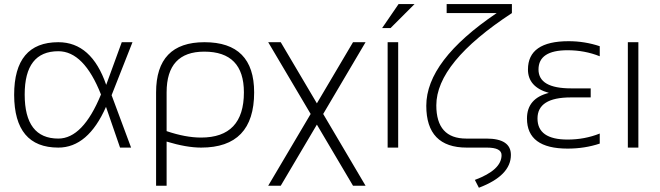

<svg xmlns="http://www.w3.org/2000/svg" viewBox="-20 -718 3213 934"><path d="M48.8 -256.3Q48.8 -512.7 263.7 -512.7Q425.3 -512.7 496.6 -305.2L572.3 -512.7H624.5L522.9 -254.9L617.7 0H564L495.6 -198.2Q408.2 0 263.7 0Q49.8 0 48.8 -256.3ZM263.7 -43.9Q383.3 -43.9 471.2 -258.3Q388.2 -468.8 263.7 -468.8Q100.1 -468.8 100.1 -258.3Q100.1 -43.9 263.7 -43.9Z M790.5 -80.1Q882.8 -48.8 958 -48.8Q1166.5 -48.8 1166.5 -268.6Q1166.5 -466.8 973.6 -466.8Q790.5 -466.8 790.5 -268.6ZM974.6 -512.7Q1216.3 -512.7 1216.3 -268.6Q1216.3 0 958.5 0Q887.2 0 790.5 -29.3V185.5H739.3V-268.6Q739.3 -512.7 974.6 -512.7Z M1491.2 -163.6 1284.7 -512.7H1345.7L1521.5 -215.3L1697.3 -512.7H1758.3L1552.2 -163.6L1758.3 185.5H1697.3L1521.5 -111.8L1345.7 185.5H1284.7Z M1917 -512.7V0H1865.7V-512.7ZM1918.9 -698.2H1996.6L1879.9 -581.5H1838.9Z M2152.8 -698.2H2470.2V-654.3Q2102.5 -413.6 2102.5 -205.6Q2102.5 -43.9 2248 -43.9H2346.2Q2465.3 -43.9 2465.3 35.6Q2465.3 136.2 2309.6 195.3L2290 157.2Q2419.9 108.9 2419.9 36.6Q2419.9 0 2348.6 0H2250.5Q2053.7 0 2053.7 -203.6Q2053.7 -422.9 2396 -654.3H2152.8Z M2897.5 -444.3Q2824.2 -473.6 2741.2 -473.6Q2599.6 -473.6 2599.6 -379.9Q2599.6 -288.1 2758.3 -288.1H2853.5V-244.1H2756.8Q2594.7 -244.1 2594.7 -141.6Q2594.7 -39.1 2741.2 -39.1Q2824.2 -39.1 2897.5 -68.4V-19.5Q2824.2 4.9 2741.2 4.9Q2543.5 4.9 2543.5 -141.6Q2543.5 -239.3 2649.9 -266.1Q2548.3 -294.9 2548.3 -379.9Q2548.3 -517.6 2746.1 -517.6Q2824.2 -517.6 2897.5 -493.2Z M3085.4 -512.7V0H3034.2V-512.7Z"/></svg>

Font: Voltera Light
Style: Light
Weight: 300
Designer: Bernd Montag
Version: Version 1.301